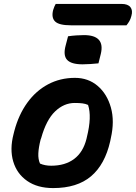

<svg xmlns="http://www.w3.org/2000/svg" viewBox="-20 -947 693 979"><path d="M362 -550Q430 -550 478 -509Q526 -468 545.5 -398.5Q565 -329 545 -242L542 -227Q515 -108 444 -48Q373 12 251 12Q171 12 118.5 -24.5Q66 -61 47.5 -123.5Q29 -186 49 -263L53 -279Q75 -362 119 -423Q163 -484 225 -517Q287 -550 362 -550ZM361 -422Q306 -422 261 -379Q216 -336 190 -243L187 -235Q177 -196 175.5 -165.5Q174 -135 184 -113Q209 -102 241 -102Q312 -102 358 -136.5Q404 -171 421 -239L423 -248Q449 -352 429 -412Q416 -418 400 -420Q384 -422 361 -422ZM327 -762Q347 -765 369 -766.5Q391 -768 408 -768Q517 -768 494 -672L482 -624Q463 -622 441 -620.5Q419 -619 401 -619Q343 -619 322 -642Q301 -665 315 -716ZM264 -927H600Q632 -927 645 -910.5Q658 -894 650 -866Q646 -850 639.5 -839Q633 -828 625 -818H341Q281 -818 261 -837.5Q241 -857 251 -896Q254 -906 257.5 -914Q261 -922 264 -927Z"/></svg>

Font: Recursive Sn Csl St
Style: Bold Italic
Weight: 700
Italic angle: -15°
Version: Version 1.079;hotconv 1.0.112;makeotfexe 2.5.65598; ttfautoh